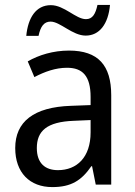

<svg xmlns="http://www.w3.org/2000/svg" viewBox="-20 -752 548 782"><path d="M87 -606H137C145 -644 159 -664 186 -664C225 -664 275 -607 329 -607C385 -607 421 -654 428 -732H377C369 -695 357 -674 330 -674C289 -674 242 -731 187 -731C126 -731 94 -679 87 -606ZM261 -546C197 -546 138 -528 93 -502L120 -438C162 -460 206 -476 253 -476C316 -476 349 -443 349 -357V-324L269 -321C117 -316 42 -256 42 -149C42 -49 101 10 193 10C270 10 312 -17 352 -75H355L370 0H433V-364C433 -486 380 -546 261 -546ZM281 -260 349 -263V-213C349 -111 293 -59 216 -59C164 -59 130 -87 130 -149C130 -218 170 -256 281 -260Z"/></svg>

Font: Noto Sans Devanagari UI SemiCondensed
Style: Regular
Weight: 400
Width: 4
Designer: Jelle Bosma - Monotype Design Team
Foundry: Monotype Imaging Inc.
Version: Version 2.004